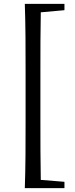

<svg xmlns="http://www.w3.org/2000/svg" viewBox="-20 -804 392 998"><path d="M150 174H315V141L192 131C190 30 190 -72 190 -173V-436C190 -538 190 -641 192 -740L315 -751V-784H109C113 -669 113 -551 113 -436V-173C113 -56 113 61 109 174Z"/></svg>

Font: Source Han Serif CN Medium
Style: Regular
Weight: 500
Designer: Ryoko NISHIZUKA 西塚涼子 (kana & ideographs); Frank Grießhammer (Latin, Greek & Cyrillic); Wenlong ZHANG 张文龙 (bopomofo); San
Foundry: Adobe
Version: Version 2.002;hotconv 1.1.0;makeotfexe 2.6.0